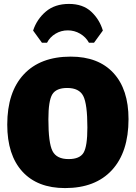

<svg xmlns="http://www.w3.org/2000/svg" viewBox="-20 -948 693 980"><path d="M194 -730 149 -792Q168 -850 214 -889Q260 -928 332 -928Q403 -928 445.5 -888.5Q488 -849 505 -792L460 -730H434Q418 -759 389 -776Q360 -793 326 -793Q292 -793 263.5 -776Q235 -759 220 -730ZM341 -659Q482 -659 559 -575.5Q636 -492 636 -340Q636 -172 551.5 -80Q467 12 312 12Q171 12 94 -72.5Q17 -157 17 -312Q17 -478 101.5 -568.5Q186 -659 341 -659ZM323 -499Q267 -499 247 -466.5Q227 -434 227 -339Q227 -218 248 -177Q269 -136 330 -136Q387 -136 406.5 -168.5Q426 -201 426 -297Q426 -417 405 -458Q384 -499 323 -499Z"/></svg>

Font: Alegreya Sans SC Black
Style: Regular
Weight: 900
Designer: Juan Pablo del Peral
Foundry: Huerta Tipografica
Version: Version 2.007